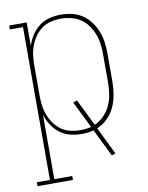

<svg xmlns="http://www.w3.org/2000/svg" viewBox="-84 -599 668 865"><g transform="rotate(-10 250.0 -166.5)"><path d="M17 205V187H77V-512H17V-530H97V-423Q105 -448 119.5 -470.5Q134 -493 155 -509Q176 -525 202 -531.5Q228 -538 254 -538Q280 -538 305.5 -532Q331 -526 352.5 -511.5Q374 -497 389.5 -476Q405 -455 414.5 -431Q424 -407 427.5 -381.5Q431 -356 431 -330V-200Q431 -171 426 -141.5Q421 -112 409 -85.5Q397 -59 375.5 -37.5Q354 -16 327 -5L388 120L371 127L309 1Q296 5 282 6.5Q268 8 254 8Q228 8 202 1.5Q176 -5 155 -21Q134 -37 119.5 -59.5Q105 -82 97 -107V187H179V205ZM251 -10Q263 -10 275.5 -11.5Q288 -13 301 -16L241 -138L259 -145L319 -23Q343 -33 362 -52.5Q381 -72 392 -96.5Q403 -121 407 -147Q411 -173 411 -200V-330Q411 -354 408 -377Q405 -400 396.5 -422Q388 -444 374 -463.5Q360 -483 340.5 -496Q321 -509 297.5 -514.5Q274 -520 251 -520Q228 -520 205 -514.5Q182 -509 163.5 -495.5Q145 -482 131.5 -462.5Q118 -443 110 -421Q102 -399 99.5 -376Q97 -353 97 -330V-200Q97 -177 99.5 -154Q102 -131 110 -109Q118 -87 131.5 -67.5Q145 -48 163.5 -34.5Q182 -21 205 -15.5Q228 -10 251 -10Z"/></g></svg>

Font: Iosevka Slab Thin
Style: Regular
Weight: 100
Monospace: yes
Designer: Belleve Invis
Foundry: Belleve Invis
Version: Version 11.1.0; ttfautohint (v1.8.3)